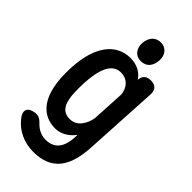

<svg xmlns="http://www.w3.org/2000/svg" viewBox="-315 -876 1200 1200"><g transform="rotate(45 284.5 -276.0)"><path d="M328 -628C381 -628 405 -666 408 -714C411 -766 380 -800 336 -800C283 -800 259 -761 255 -714C253 -663 282 -628 328 -628ZM48 146C98 215 173 248 254 248C419 248 482 145 491 -28L519 -526C521 -565 500 -588 461 -588H459C421 -588 400 -569 398 -533C369 -575 325 -597 270 -597C149 -597 60 -498 50 -290C37 -32 138 48 247 48C298 48 343 20 375 -23C375 95 329 140 254 140C218 140 184 124 158 97C134 71 112 60 79 69L71 71C35 80 22 111 48 146ZM175 -279C181 -398 210 -491 292 -491C348 -491 384 -452 390 -395L378 -173C367 -114 333 -58 270 -58C179 -58 170 -151 175 -279Z"/></g></svg>

Font: 寒蝉团圆体 Round
Style: Regular
Weight: 500
Designer: 寒蝉字型
Version: Version 2.700;Glyphs 3.1.1 (3135)